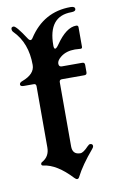

<svg xmlns="http://www.w3.org/2000/svg" viewBox="-83 -752 482 807"><g transform="rotate(-10 158.0 -348.5)"><path d="M24.4 -436Q78.6 -456.1 78.6 -495.1Q78.6 -589.4 22.5 -645.5Q17.1 -650.9 17.1 -658.7Q17.1 -668 27.3 -668Q38.6 -668 77.6 -607.9Q83 -599.6 88.1 -599.6Q93.3 -599.6 97.7 -606.9Q162.6 -707 277.3 -707Q295.9 -707 295.9 -696Q295.9 -685.1 277.3 -685.1Q178.2 -685.1 178.2 -561Q178.2 -545.9 183.8 -545.9Q189.5 -545.9 200.2 -561.5Q244.6 -626 287.1 -626Q295.9 -626 295.9 -617.7V-534.2Q295.9 -526.9 289.1 -526.9Q282.2 -526.9 276.9 -527.6Q271.5 -528.3 264.6 -528.3Q228 -528.3 204.6 -510.3Q185.5 -495.6 185.5 -481.7Q185.5 -467.8 198.2 -467.8H285.2Q295.9 -467.8 295.9 -457V-425.3Q295.9 -414.6 285.2 -414.6H189Q178.2 -414.6 178.2 -403.8V-129.9Q178.2 -94.7 211.9 -94.7Q224.6 -94.7 247.1 -118.7Q253.4 -125.5 258.3 -125.5Q269.5 -125.5 269.5 -115.2Q269.5 -110.8 263.7 -104Q212.9 -44.4 189 2.9Q185.5 9.8 180.2 9.8Q174.8 9.8 168.5 2.9Q106 -64 49.8 -70.8Q41.5 -71.8 41.5 -77.6Q41.5 -83.5 46.9 -86.4Q79.1 -104 79.1 -142.6V-403.8Q79.1 -414.6 69.3 -414.6H27.3Q11.7 -414.6 11.7 -423.1Q11.7 -431.6 24.4 -436Z"/></g></svg>

Font: UnifrakturMaguntia19
Style: Book
Weight: 400
Designer: j. 'mach' wust, Gerrit Ansmann, Georg Duffner, based on a font by Peter Wiegel, original typeface by Carl Albert Fahrenw
Version: Version 2017-03-19